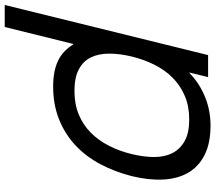

<svg xmlns="http://www.w3.org/2000/svg" viewBox="-100 -612 890 793"><g transform="rotate(90 344.5 -215.0)"><path d="M675 -315Q657 -244 625 -184Q593 -124 546.5 -81Q500 -38 439.5 -14Q379 10 305 10Q242 10 200 -9.5Q158 -29 131 -73H129L59 210H-32L175 -630H266L247 -553H249Q291 -594 347 -617Q403 -640 466 -640Q539 -640 587.5 -615.5Q636 -591 661 -547.5Q686 -504 689 -444.5Q692 -385 675 -315ZM584 -315Q596 -365 596 -408Q596 -451 579.5 -483Q563 -515 529.5 -533.5Q496 -552 441 -552Q386 -552 343 -533.5Q300 -515 268 -483Q236 -451 214.5 -407.5Q193 -364 181 -315Q169 -265 169 -221.5Q169 -178 184.5 -146Q200 -114 234 -96Q268 -78 323 -78Q378 -78 421 -96Q464 -114 496 -146Q528 -178 550 -221.5Q572 -265 584 -315Z"/></g></svg>

Font: TypoPRO Sinkin Sans
Style: 400 Italic
Weight: 400
Italic angle: -112°
Designer: Keith Bates
Foundry: K-Type
Version: Sinkin Sans (version 1.0)  by Keith Bates   •   © 2014   www